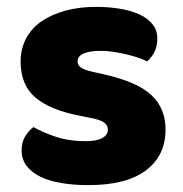

<svg xmlns="http://www.w3.org/2000/svg" viewBox="-20 -522 532 559"><path d="M462 -145Q462 -69 405 -26Q348 17 237 17Q195 17 159 11Q123 5 97.5 -7.5Q72 -20 57.5 -39Q43 -58 43 -84Q43 -108 53 -124.5Q63 -141 77 -152Q106 -136 143.5 -123.5Q181 -111 230 -111Q261 -111 277.5 -120Q294 -129 294 -144Q294 -158 282 -166Q270 -174 242 -179L212 -185Q125 -202 82.5 -238.5Q40 -275 40 -343Q40 -380 56 -410Q72 -440 101 -460Q130 -480 170.5 -491Q211 -502 260 -502Q297 -502 329.5 -496.5Q362 -491 386 -480Q410 -469 424 -451.5Q438 -434 438 -410Q438 -387 429.5 -370.5Q421 -354 408 -343Q400 -348 384 -353.5Q368 -359 349 -363.5Q330 -368 310.5 -371Q291 -374 275 -374Q242 -374 224 -366.5Q206 -359 206 -343Q206 -332 216 -325Q226 -318 254 -312L285 -305Q381 -283 421.5 -244.5Q462 -206 462 -145Z"/></svg>

Font: Baloo Thambi 2 ExtraBold
Style: Regular
Weight: 800
Designer: Aadarsh Rajan and Ek Type
Foundry: Ek Type
Version: Version 1.640;hotconv 1.0.111;makeotfexe 2.5.65597; ttfautoh